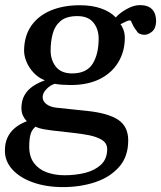

<svg xmlns="http://www.w3.org/2000/svg" viewBox="-22 -516 644 767"><path d="M230 231.4Q162.1 231.4 109.1 212.4Q56.2 193.4 26.6 160.2Q-2.9 127 -2.4 85Q-2.4 55.2 8.3 32.7Q19 10.3 38.6 -5.6Q58.1 -21.5 85 -31.7Q75.2 -42 69.3 -54.9Q63.5 -67.9 63.5 -85.4Q64 -115.2 76.2 -136.2Q88.4 -157.2 109.6 -171.6Q130.9 -186 157.2 -194.8Q129.9 -206.1 111.1 -226.8Q92.3 -247.6 83 -271.2Q73.7 -294.9 74.2 -315.9Q75.2 -373 103 -413.1Q130.9 -453.1 180.9 -474.1Q231 -495.1 297.4 -495.1Q345.2 -495.1 382.1 -482.2Q418.9 -469.2 440.4 -446.3Q455.1 -463.4 483.4 -479.5Q511.7 -495.6 537.1 -495.6Q569.3 -495.6 585.4 -479Q601.6 -462.4 601.6 -431.6Q601.1 -403.3 585.9 -390.1Q570.8 -377 554.2 -377Q544.9 -377 536.4 -380.9Q527.8 -384.8 523.9 -392.6Q515.6 -402.8 510.7 -411.9Q505.9 -420.9 501.5 -431.6Q498.5 -437.5 484.1 -431.2Q469.7 -424.8 459 -418.9Q465.3 -413.1 471.2 -397Q477.1 -380.9 476.6 -362.8Q476.1 -309.6 450.4 -267.1Q424.8 -224.6 376.7 -200.4Q328.6 -176.3 260.3 -176.3Q244.6 -176.3 226.8 -177.5Q209 -178.7 197.3 -181.2Q179.2 -176.3 163.8 -160.2Q148.4 -144 148.4 -128.9Q147.9 -112.3 162.8 -100.6Q177.7 -88.9 202.1 -85.9L327.1 -72.8Q410.2 -64 450.2 -37.4Q490.2 -10.7 490.2 44.9Q490.2 109.9 453.6 151.1Q417 192.4 357.9 211.9Q298.8 231.4 230 231.4ZM266.1 -222.7Q323.7 -222.7 347.9 -261Q372.1 -299.3 372.1 -361.8Q372.1 -399.9 351.1 -425.8Q330.1 -451.7 287.1 -451.7Q243.2 -451.7 220 -432.1Q196.8 -412.6 188.5 -381.1Q180.2 -349.6 180.2 -314.5Q180.2 -275.9 201.4 -249.3Q222.7 -222.7 266.1 -222.7ZM236.3 184.1Q279.3 184.1 317.9 174.6Q356.4 165 381.1 142.3Q405.8 119.6 406.2 80.1Q406.2 56.2 385.5 43.2Q364.7 30.3 333.5 24.2Q302.2 18.1 269 14.6L187.5 5.4Q169.9 3.4 152.1 0.2Q134.3 -2.9 119.6 -9.8Q104 3.4 99.4 22.9Q94.7 42.5 94.7 69.3Q94.7 110.4 114 135.7Q133.3 161.1 165.3 172.6Q197.3 184.1 236.3 184.1Z"/></svg>

Font: Gelasio Medium
Style: Italic
Weight: 500
Italic angle: -8.5°
Designer: Eben Sorkin
Foundry: Eben Sorkin
Version: Version 1.008